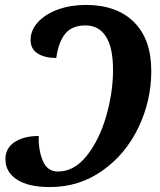

<svg xmlns="http://www.w3.org/2000/svg" viewBox="-20 -748 648 778"><path d="M2 -103Q2 -148 39.5 -172.5Q77 -197 137 -197Q135 -142 153 -97.5Q171 -53 215 -53Q281 -53 332 -117.5Q383 -182 410.5 -278Q438 -374 438 -464Q438 -556 409 -600.5Q380 -645 326 -645Q272 -645 244.5 -611.5Q217 -578 208 -513Q162 -513 133 -531Q104 -549 104 -586Q104 -626 134 -658.5Q164 -691 215 -709.5Q266 -728 328 -728Q453 -728 523 -658.5Q593 -589 593 -460Q593 -340 541 -231.5Q489 -123 395 -56.5Q301 10 182 10Q95 10 48.5 -20.5Q2 -51 2 -103Z"/></svg>

Font: Noto Serif Narrow
Style: Bold Italic
Weight: 700
Width: 4
Italic angle: -12°
Designer: Monotype Design Team
Foundry: Monotype Imaging Inc.
Version: Version 1.001